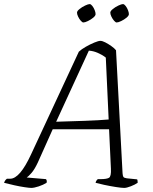

<svg xmlns="http://www.w3.org/2000/svg" viewBox="-51 -920 750 940"><path d="M102 0Q93 0 69.5 -3.5Q46 -7 19 -13Q-8 -19 -31 -25Q-27 -38 -17 -45H-1Q46 -45 101 -164L335 -667Q348 -679 369 -691Q390 -703 410.5 -711.5Q431 -720 440 -720Q450 -720 464.5 -712.5Q479 -705 494 -694.5Q509 -684 517 -674L549 -72Q550 -59 553 -54Q556 -49 570 -47L620 -42Q622 -41 622.5 -34Q623 -27 623 -25Q610 -16 589.5 -8Q569 0 557 0Q544 0 515.5 -4.5Q487 -9 459 -15Q431 -21 417 -25Q419 -36 428 -43H442Q471 -43 482.5 -49.5Q494 -56 492 -95L483 -287H207L134 -124Q118 -90 103 -73Q88 -56 80 -51L174 -43Q176 -41 177.5 -36.5Q179 -32 177 -25Q161 -15 138.5 -7.5Q116 0 102 0ZM224 -324Q295 -326 365 -328.5Q435 -331 481 -335L467 -638Q451 -651 428 -661Q405 -671 384 -672ZM520 -810Q515 -810 507.5 -818.5Q500 -827 494.5 -838.5Q489 -850 489 -858Q489 -866 501.5 -876Q514 -886 529 -893Q544 -900 551 -900Q557 -900 564 -891Q571 -882 575.5 -870.5Q580 -859 580 -851Q580 -843 568.5 -833.5Q557 -824 542.5 -817Q528 -810 520 -810ZM357 -810Q352 -810 344.5 -818.5Q337 -827 331.5 -838.5Q326 -850 326 -858Q326 -866 338.5 -876Q351 -886 366 -893Q381 -900 388 -900Q394 -900 401 -891Q408 -882 412.5 -870.5Q417 -859 417 -851Q417 -843 405.5 -833.5Q394 -824 379.5 -817Q365 -810 357 -810Z"/></svg>

Font: Texturina 72pt 72pt Thin
Style: Italic
Weight: 100
Italic angle: -11°
Designer: Guillermo Torres Carreño
Foundry: Omnibus-Type
Version: Version 1.002; ttfautohint (v1.8.3)